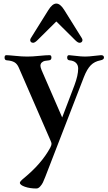

<svg xmlns="http://www.w3.org/2000/svg" viewBox="-20 -782 612 1090"><path d="M151.4 -554.7Q151.4 -559.1 155.3 -565.9L254.4 -724.6Q277.3 -761.7 299.8 -761.7Q322.3 -761.7 345.2 -724.6L444.3 -565.9Q448.2 -559.1 448.2 -554.7Q448.2 -547.9 443.8 -543.5Q439.5 -539.1 431.6 -539.1Q421.9 -539.1 407.2 -553.7L300.8 -659.2H298.8L192.4 -553.7Q177.7 -539.1 168 -539.1Q160.2 -539.1 155.8 -543.5Q151.4 -547.9 151.4 -554.7ZM5.9 -455.1Q5.9 -468.8 16.1 -468.8Q27.8 -468.8 67.9 -464.8Q104.5 -460.9 134.8 -460.9Q165 -460.9 201.7 -464.8Q241.7 -468.8 261.7 -468.8Q272 -468.8 272 -455.1Q272 -440.9 258.3 -439.5Q243.2 -438 234.4 -436.3Q225.6 -434.6 217.5 -427.5Q209.5 -420.4 209.5 -408.2Q209.5 -400.4 216.8 -382.3L333 -115.2L402.8 -298.3Q423.8 -354.5 423.8 -392.6Q423.8 -413.1 411.1 -425.3Q398.4 -437.5 375 -439.5Q361.3 -440.9 361.3 -455.1Q361.3 -468.8 372.1 -468.8Q379.4 -468.8 410.6 -464.8Q441.4 -460.9 462.9 -460.9Q484.4 -460.9 515.1 -464.8Q546.4 -468.8 553.7 -468.8Q570.3 -468.8 570.3 -455.1Q570.3 -443.4 550.3 -439.5Q516.6 -433.1 495.4 -411.6Q474.1 -390.1 456.1 -344.2L236.8 222.7Q229 242.7 223.6 253.9Q218.3 265.1 208 276.6Q197.8 288.1 186.5 288.1Q149.4 288.1 121.1 278.1Q92.8 268.1 92.8 255.4Q92.8 248 116.7 228.5Q215.8 147 264.6 57.6Q272.5 43 272.5 35.2Q272.5 28.3 268.6 20L86.9 -397.5Q77.6 -419.4 62 -428.5Q46.4 -437.5 19.5 -439.5Q5.9 -439.9 5.9 -455.1Z"/></svg>

Font: Monomachus
Style: Medium
Weight: 500
Designer: Alexey Kryukov
Version: Version 1.0